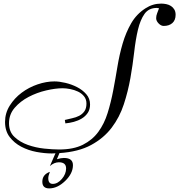

<svg xmlns="http://www.w3.org/2000/svg" viewBox="-20 -792 995 1066"><path d="M875 -772Q889 -772 903.5 -769Q918 -766 929.5 -758.5Q941 -751 948 -739Q955 -727 955 -710Q955 -680 937 -664Q919 -648 889 -648Q874 -648 860.5 -662Q847 -676 847 -691Q847 -705 852.5 -718.5Q858 -732 863 -746L851 -748Q806 -748 782.5 -715Q759 -682 746 -627.5Q733 -573 725 -502.5Q717 -432 704 -358.5Q691 -285 667.5 -213Q644 -141 600 -83Q556 -25 486 13Q416 51 310 58L296 92Q318 85 335 85Q385 85 385 125Q385 171 342 212.5Q299 254 253 254Q215 254 215 217Q215 177 257 162Q248 185 248 197Q248 229 273 229Q300 229 323.5 201.5Q347 174 347 143Q347 109 307 109Q281 109 257 130L288 59Q283 59 278 59.5Q273 60 268 60Q228 60 182.5 51.5Q137 43 98 22.5Q59 2 33.5 -31.5Q8 -65 8 -115Q8 -164 34 -205.5Q60 -247 100 -277Q140 -307 188.5 -323.5Q237 -340 282 -340Q309 -340 343 -332Q377 -324 407.5 -308.5Q438 -293 459 -269Q480 -245 480 -212Q480 -184 467 -165Q454 -146 434 -134Q414 -122 390 -115.5Q366 -109 343 -107L340 -126Q359 -131 380.5 -135.5Q402 -140 419.5 -149Q437 -158 448.5 -174Q460 -190 460 -217Q460 -241 446.5 -257.5Q433 -274 413 -283.5Q393 -293 370 -297.5Q347 -302 328 -302Q288 -302 236.5 -290Q185 -278 139 -254Q93 -230 61.5 -193.5Q30 -157 30 -108Q30 -60 60.5 -31.5Q91 -3 134.5 12.5Q178 28 225.5 33Q273 38 308 38Q388 38 440.5 11.5Q493 -15 526 -60Q559 -105 577.5 -164.5Q596 -224 608.5 -289.5Q621 -355 632 -422Q643 -489 661 -550.5Q679 -612 708.5 -663Q738 -714 788 -746Q828 -772 875 -772Z"/></svg>

Font: Lucien Schoenschriftv CAT
Style: Regular
Weight: 400
Designer: Lucian Bernhard 1928
Foundry: CAT-Fonts Peter Wiegel
Version: Version 1.000